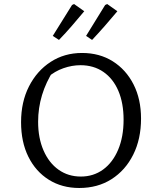

<svg xmlns="http://www.w3.org/2000/svg" viewBox="-20 -928 785 957"><path d="M375 9Q289 9 223.5 -32Q158 -73 121.5 -146.5Q85 -220 85 -319Q85 -420 124.5 -497.5Q164 -575 232.5 -619.5Q301 -664 389 -664Q476 -664 542 -622.5Q608 -581 645.5 -507.5Q683 -434 683 -337Q683 -235 644 -157Q605 -79 536 -35Q467 9 375 9ZM383 -48Q446 -48 494 -83Q542 -118 569 -182Q596 -246 596 -331Q596 -414 570 -475Q544 -536 495.5 -569.5Q447 -603 381 -603Q339 -603 296 -588Q253 -573 217 -542L248 -579Q170 -458 170 -321Q170 -240 197 -178Q224 -116 272 -82Q320 -48 383 -48ZM243 -749 339 -903 349 -908 400 -872Q370 -836 338.5 -799.5Q307 -763 274 -729ZM409 -749 504 -903 514 -908 565 -872Q535 -836 503 -799.5Q471 -763 439 -729Z"/></svg>

Font: Piazzolla Thin
Style: Regular
Weight: 400
Version: Version 2.001